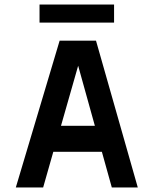

<svg xmlns="http://www.w3.org/2000/svg" viewBox="-20 -830 680 850"><path d="M590 0 405 -650H244L50 0H171L216 -158H431L475 0ZM155 -730H485V-810H155ZM250 -273 326 -539 400 -273Z"/></svg>

Font: Grotesk 03
Style: Bold
Weight: 500
Designer: Frank Adebiaye, contributions by Jérémy Landes, Ariel Martín Pérez
Foundry: Velvetyne Type Foundry
Version: Version 3.000;Glyphs 3.1.2 (3150)